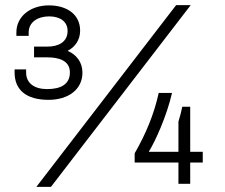

<svg xmlns="http://www.w3.org/2000/svg" viewBox="-20 -718 877 750"><path d="M122 12H179L725 -698H668ZM170 -328C246 -328 302 -368 302 -434C302 -475 279 -504 245 -519V-520C271 -533 293 -560 293 -598C293 -662 241 -697 171 -697C98 -697 44 -653 44 -592V-578H92V-591C92 -632 128 -654 172 -654C212 -654 244 -636 244 -597C244 -553 207 -536 166 -536H113V-494H164C209 -494 253 -482 253 -435C253 -389 218 -370 164 -370C114 -370 82 -393 82 -435V-447H37V-435C37 -367 82 -328 170 -328ZM677 0H723V-83H772V-125H723V-301H692C688 -281 683 -262 677 -243V-125H561C585 -163 631 -263 652 -355H600C581 -269 549 -194 506 -119V-83H677Z"/></svg>

Font: Archivo ExtraLight
Style: Regular
Weight: 200
Designer: Hector Gatti
Foundry: Omnibus-Type
Version: Version 2.001